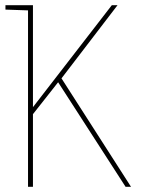

<svg xmlns="http://www.w3.org/2000/svg" viewBox="-20 -720 547 740"><path d="M1 -700V-683L88 -680H98V-700ZM107 -307V-700H88V0H107V-280L204 -403L464 0H485L217 -418L433 -700H411Z"/></svg>

Font: Advent Pro Thin
Style: Regular
Weight: 250
Version: Version 3.000